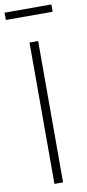

<svg xmlns="http://www.w3.org/2000/svg" viewBox="-119 -935 440 973"><g transform="rotate(-10 100.5 -449.0)"><path d="M123 -727.5H78.6V0H123ZM221.2 -898.4H-19.5V-860.8H221.2Z"/></g></svg>

Font: Raveo Display Display ExLight
Style: Regular
Weight: 200
Designer: Jakub Foglar, Rasmus Andersson (Inter)
Foundry: Jakubfoglar.com
Version: Version 1.100;Glyphs 3.2.3 (3260)